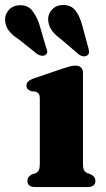

<svg xmlns="http://www.w3.org/2000/svg" viewBox="-77 -754 428 774"><path d="M257.5 -461V-93.5Q257.5 -76 261.8 -68.2Q266 -60.5 274 -56.5L288 -51.5Q307.5 -42.5 307.5 -25Q307.5 0 275.5 0H65.5Q33.5 0 33.5 -25Q33.5 -42 52.5 -51.5L68 -56.5Q75.5 -60.5 79.5 -68Q83.5 -75.5 83.5 -93V-356Q83.5 -370.5 79.2 -376Q75 -381.5 66.5 -384.5L48 -386.5Q29.5 -393.5 29.5 -409Q29.5 -427 56.5 -437L175.5 -477.5Q194 -483.5 205.2 -486.5Q216.5 -489.5 229 -489.5Q242 -489.5 249.8 -481.5Q257.5 -473.5 257.5 -461ZM254 -653.5 279.5 -559.5Q282 -550 282 -543Q282 -536 275 -531Q269 -526 259.8 -527Q250.5 -528 242 -533.5L169.5 -595.5Q143.5 -614.5 130.5 -633.5Q117.5 -652.5 117 -677.5Q117 -699 133.8 -716.5Q150.5 -734 178.5 -734Q210 -733.5 227 -711.8Q244 -690 254 -653.5ZM81.5 -656 109 -562Q113 -554 113.5 -546.5Q114 -539 107 -533.5Q101.5 -528.5 92.2 -529.2Q83 -530 74.5 -535L0.5 -594Q-27.5 -612 -41.5 -630.5Q-55.5 -649 -56.5 -673.5Q-57.5 -695.5 -41.5 -713.8Q-25.5 -732 2.5 -733Q33.5 -734 51.5 -712.8Q69.5 -691.5 81.5 -656Z"/></svg>

Font: Fraunces 9pt S000
Style: Bold
Weight: 700
Version: Version 1.000; ttfautohint (v1.8.3)